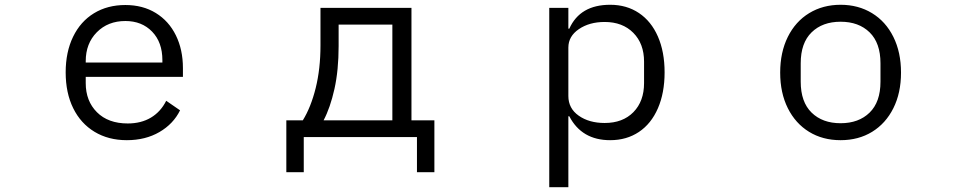

<svg xmlns="http://www.w3.org/2000/svg" viewBox="-20 -574 4040 804"><path d="M255 -271Q255 -356 286 -420Q317 -484 373.5 -518.5Q430 -553 505 -553Q578 -553 632.5 -519.5Q687 -486 716.5 -426Q746 -366 746 -289V-252H339V-226Q339 -151 386 -104Q433 -57 515 -57Q571 -57 612 -81.5Q653 -106 676 -152L734 -112Q706 -55 647.5 -21Q589 13 511 13Q434 13 376 -22Q318 -57 286.5 -121Q255 -185 255 -271ZM339 -318V-312H660V-322Q660 -397 617 -441.5Q574 -486 505 -486Q432 -486 385.5 -439Q339 -392 339 -318Z M1179 147V-70H1248Q1282 -125 1302 -205.5Q1322 -286 1322 -384V-541H1703V-70H1799V147H1726V0H1252V147ZM1623 -70V-471H1398V-381Q1398 -280 1380.5 -201.5Q1363 -123 1335 -70Z M2280 210V-541H2360V-454H2364Q2409 -554 2535 -554Q2604 -554 2655.5 -519.5Q2707 -485 2735 -421Q2763 -357 2763 -271Q2763 -185 2735 -120.5Q2707 -56 2655.5 -21.5Q2604 13 2535 13Q2416 13 2364 -87H2360V210ZM2677 -226V-316Q2677 -391 2632 -436.5Q2587 -482 2512 -482Q2448 -482 2404 -452Q2360 -422 2360 -375V-172Q2360 -120 2403.5 -89.5Q2447 -59 2512 -59Q2588 -59 2632.5 -104.5Q2677 -150 2677 -226Z M3247 -270Q3247 -355 3279 -419.5Q3311 -484 3368.5 -519Q3426 -554 3500 -554Q3574 -554 3631.5 -519Q3689 -484 3721 -419.5Q3753 -355 3753 -270Q3753 -185 3721 -121Q3689 -57 3632 -22Q3575 13 3500 13Q3425 13 3368 -22Q3311 -57 3279 -121Q3247 -185 3247 -270ZM3667 -232V-309Q3667 -394 3621.5 -438.5Q3576 -483 3500 -483Q3424 -483 3378.5 -438.5Q3333 -394 3333 -309V-232Q3333 -147 3378.5 -102.5Q3424 -58 3500 -58Q3576 -58 3621.5 -102.5Q3667 -147 3667 -232Z"/></svg>

Font: IBM Plex Sans JP
Style: Regular
Weight: 400
Designer: Mike Abbink; Paul van der Laan; Pieter van Rosmalen; Wujin Sim; Yejin Wi; Jinhee Kim; Boomi Park; Yona Kim; Kichan Ma
Foundry: Sandoll Inc.
Version: Version 1.001